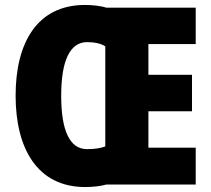

<svg xmlns="http://www.w3.org/2000/svg" viewBox="-20 -745 852 775"><path d="M323 -725C131 -725 43 -574 43 -359C43 -145 131 10 324 10C355 10 388 6 409 0H770V-149H579V-296H755V-443H579V-567H770V-714H410C388 -721 354 -725 323 -725ZM332 -575C362 -575 388 -569 405 -558V-154C388 -147 361 -143 331 -143C262 -143 227 -217 227 -358C227 -500 262 -575 332 -575Z"/></svg>

Font: Noto Sans Sinhala Condensed Black
Style: Regular
Weight: 900
Width: 3
Designer: Jelle Bosma - Monotype Design Team
Foundry: Monotype Imaging Inc.
Version: Version 2.006